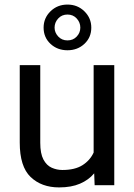

<svg xmlns="http://www.w3.org/2000/svg" viewBox="-20 -815 591 845"><path d="M396.5 0 394.5 -52.2Q370.1 -22.9 332 -6.6Q293.9 9.8 240.2 9.8Q162.6 9.8 114.7 -36.1Q66.9 -82 66.9 -187.5V-528.3H157.2V-186.5Q157.2 -139.2 171.1 -113Q185.1 -86.9 207.5 -76.9Q230 -66.9 254.4 -66.9Q309.6 -66.9 342.8 -87.9Q376 -108.9 392.1 -143.6V-528.3H482.9V0ZM171.9 -693.4Q171.9 -735.4 202.1 -765.1Q232.4 -794.9 276.9 -794.9Q321.3 -794.9 351.6 -765.1Q381.8 -735.4 381.8 -693.4Q381.8 -650.4 351.6 -622.1Q321.3 -593.8 276.9 -593.8Q232.4 -593.8 202.1 -622.1Q171.9 -650.4 171.9 -693.4ZM220.2 -693.4Q220.2 -671.9 236.1 -654.5Q252 -637.2 276.9 -637.2Q301.8 -637.2 317.6 -654.1Q333.5 -670.9 333.5 -693.4Q333.5 -716.3 317.6 -733.6Q301.8 -751 276.9 -751Q252 -751 236.1 -733.6Q220.2 -716.3 220.2 -693.4Z"/></svg>

Font: Vazirmatn RD FD
Style: Regular
Weight: 400
Designer: Saber Rastikerdar
Foundry: Saber Rastikerdar
Version: Version 33.003